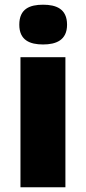

<svg xmlns="http://www.w3.org/2000/svg" viewBox="-20 -796 365 816"><path d="M163 -776C107 -776 62 -759 62 -691C62 -625 107 -607 163 -607C218 -607 265 -625 265 -691C265 -759 218 -776 163 -776ZM258 -553H67V0H258Z"/></svg>

Font: Noto Sans Bengali Black
Style: Regular
Weight: 900
Designer: Jelle Bosma - Monotype Design Team
Foundry: Monotype Imaging Inc.
Version: Version 2.003